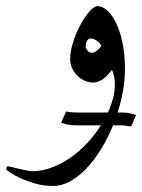

<svg xmlns="http://www.w3.org/2000/svg" viewBox="-69 -306 461 623"><path d="M356.9 104.5Q349.6 103 339.6 101.8Q329.6 100.6 314.5 100.6H297.9Q281.7 140.6 260 176.3Q238.3 211.9 213.1 238.8Q188 265.6 160.2 281.5Q132.3 297.4 103 297.4Q72.8 297.4 45.4 289.6Q18.1 281.7 -2.9 272Q-23.9 262.2 -36.4 253.7Q-48.8 245.1 -48.8 243.2Q-48.8 239.7 -47.4 236.6Q-45.9 233.4 -43.9 233.4Q-42 233.4 -32.2 235.8Q-22.5 238.3 -10 241.2Q2.4 244.1 15.4 246.8Q28.3 249.5 36.6 249.5Q67.4 249.5 99.1 237.5Q130.9 225.6 159.9 205.3Q189 185.1 214.1 158Q239.3 130.9 258.3 100.6H174.8Q160.2 100.6 148.4 97.7Q136.7 94.7 129.4 92.3L145.5 55.7Q152.8 57.6 162.4 58.3Q171.9 59.1 187.5 59.1H281.2Q292 35.2 297.9 12.5Q303.7 -10.3 303.7 -32.7Q303.7 -48.8 301 -59.6Q298.3 -70.3 294.4 -79.1Q289.1 -72.8 282.7 -65.4Q276.4 -58.1 268.8 -52Q261.2 -45.9 251.7 -42Q242.2 -38.1 231.9 -38.1Q219.7 -38.1 206.5 -43.9Q193.4 -49.8 182.6 -59.8Q171.9 -69.8 165.3 -84Q158.7 -98.1 158.7 -114.7Q158.7 -139.6 168.2 -169.4Q177.7 -199.2 191.9 -225.3Q206.1 -251.5 221.2 -268.8Q236.3 -286.1 248 -286.1Q262.2 -286.1 277.8 -272.9Q293.5 -259.8 306.6 -233.6Q319.8 -207.5 328.1 -169.2Q336.4 -130.9 336.4 -80.6Q336.4 -47.9 330.3 -12.2Q324.2 23.4 312.5 59.1H326.2Q341.8 59.1 352.5 61.5Q363.3 64 372.6 66.9ZM259.8 -158.7Q252.4 -169.4 242.9 -175.3Q233.4 -181.2 227.1 -181.2Q217.3 -181.2 213.1 -173.3Q209 -165.5 209 -154.8Q209 -149.4 214.6 -142.1Q220.2 -134.8 229.5 -134.8Q236.8 -134.8 246.3 -142.3Q255.9 -149.9 259.8 -158.7Z"/></svg>

Font: Accordance
Style: Regular
Weight: 400
Version: Version 1.1 (build May 11, 2018) Miklal Software Solutions, 